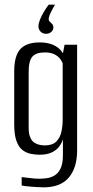

<svg xmlns="http://www.w3.org/2000/svg" viewBox="-20 -687 397 824"><path d="M216 -667Q205 -648 197 -631.5Q189 -615 189 -604Q189 -598 194 -593.5Q199 -589 204 -584Q209 -579 209 -568Q209 -558 200 -550Q191 -542 178 -542Q163 -542 154 -551.5Q145 -561 145 -574Q145 -586 151.5 -602.5Q158 -619 168.5 -636.5Q179 -654 189 -667ZM167 117Q156 117 141 116Q126 115 111.5 114Q97 113 86.5 111.5Q76 110 73 109V73Q85 74 107.5 77Q130 80 148 80Q162 80 179 78Q196 76 212.5 67Q229 58 239.5 37Q250 16 250 -21V-89Q244 -70 231.5 -55Q219 -40 199 -31.5Q179 -23 150 -23Q131 -23 111.5 -27Q92 -31 76 -43.5Q60 -56 50.5 -82.5Q41 -109 41 -154V-381Q41 -447 67 -476Q93 -505 151 -505Q177 -505 198.5 -498Q220 -491 235 -477Q250 -463 258 -442H247L257 -495H311V-42Q311 -3 301.5 26.5Q292 56 274 76.5Q256 97 229 107Q202 117 167 117ZM172 -63Q205 -63 221.5 -79.5Q238 -96 243.5 -121.5Q249 -147 249 -173V-415Q246 -424 237.5 -435Q229 -446 213.5 -454Q198 -462 172 -462Q135 -462 119 -444Q103 -426 103 -378V-139Q103 -113 110 -97Q117 -81 128.5 -74Q140 -67 152 -65Q164 -63 172 -63Z"/></svg>

Font: Alumni Sans
Style: Regular
Weight: 400
Designer: Robert E. Leuschke
Foundry: Robert E. Leuschke
Version: Version 1.018